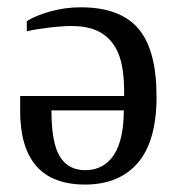

<svg xmlns="http://www.w3.org/2000/svg" viewBox="-20 -491 484 521"><path d="M316.9 -230.5V-239.3Q316.9 -306.6 302 -344Q287.1 -381.3 256.1 -400.9Q225.1 -420.4 174.8 -420.4Q148.4 -420.4 112.3 -416Q76.2 -411.6 52.7 -406.2V-433.6Q76.2 -448.7 116.5 -460Q156.7 -471.2 198.7 -471.2Q305.7 -471.2 355.2 -413.6Q404.8 -356 404.8 -228.5Q404.8 -108.4 354.2 -49.3Q303.7 9.8 210.9 9.8Q34.7 9.8 34.7 -190.4V-230.5ZM210.9 -29.3Q261.7 -29.3 288.8 -70.3Q315.9 -111.3 315.9 -191.4H119.6Q119.6 -104 142.1 -66.7Q164.6 -29.3 210.9 -29.3Z"/></svg>

Font: Times New Roman
Style: Regular
Weight: 400
Designer: Steve Matteson
Foundry: Ascender Corporation
Version: Version 2.00.3